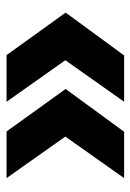

<svg xmlns="http://www.w3.org/2000/svg" viewBox="76 -568 408 601"><g transform="rotate(-90 280.5 -268.0)"><path d="M168 -84H23L153 -268L23 -452H169L302 -267ZM407 -84H262L392 -268L262 -452H408L541 -267Z"/></g></svg>

Font: Mulish Black
Style: Regular
Weight: 900
Designer: Vernon Adams
Foundry: Vernon Adams
Version: Version 3.603; ttfautohint (v1.8.3)